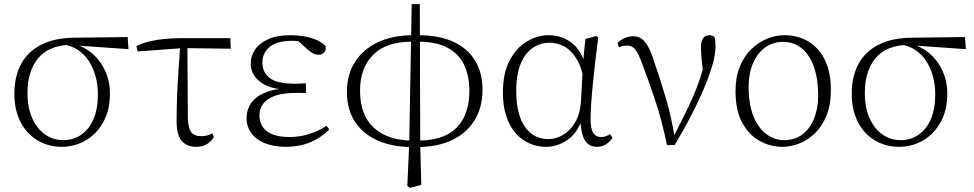

<svg xmlns="http://www.w3.org/2000/svg" viewBox="-20 -691 4679 922"><path d="M277 14Q212 14 160 -17Q108 -48 78.5 -105.5Q49 -163 49 -241Q49 -322 80.5 -382Q112 -442 176.5 -475.5Q241 -509 338 -510L593 -513L597 -455L339 -473L326 -476Q217 -475 164.5 -413Q112 -351 112 -245Q112 -174 135 -123Q158 -72 197 -45Q236 -18 285 -18Q356 -18 403 -75Q450 -132 450 -239Q450 -284 439 -324.5Q428 -365 407 -397.5Q386 -430 354.5 -451Q323 -472 281 -478L291 -487Q340 -484 380 -463Q420 -442 448.5 -408.5Q477 -375 492.5 -332.5Q508 -290 508 -243Q508 -161 475.5 -103.5Q443 -46 390.5 -16Q338 14 277 14Z M641 -444 635 -470Q667 -485 701 -493Q735 -501 776 -504.5Q817 -508 870 -508H1086L1088 -457L860 -460ZM923 14Q877 14 852.5 -14.5Q828 -43 828 -111Q828 -170 830.5 -232.5Q833 -295 837.5 -358Q842 -421 846 -481H880L882 -125Q884 -71 900 -54Q916 -37 944 -37Q961 -37 974.5 -40.5Q988 -44 1000 -51L1007 -33Q994 -11 973 1.5Q952 14 923 14Z M1352 14Q1295 14 1252.5 -3Q1210 -20 1187 -51.5Q1164 -83 1164 -125Q1164 -164 1185.5 -195.5Q1207 -227 1253 -246.5Q1299 -266 1372 -267V-259Q1274 -262 1229 -298Q1184 -334 1184 -385Q1184 -422 1205 -453Q1226 -484 1268.5 -503Q1311 -522 1375 -522Q1408 -522 1440 -516.5Q1472 -511 1499.5 -499.5Q1527 -488 1544 -469Q1547 -450 1536.5 -439Q1526 -428 1511 -428Q1496 -428 1485 -433.5Q1474 -439 1457 -453L1402 -504L1456 -502L1460 -485Q1435 -490 1418 -492.5Q1401 -495 1381 -495Q1311 -495 1275.5 -466Q1240 -437 1240 -390Q1240 -344 1275 -316.5Q1310 -289 1395 -289Q1406 -289 1418.5 -289.5Q1431 -290 1449 -291V-244Q1431 -245 1422.5 -245Q1414 -245 1406 -245Q1337 -245 1298 -230Q1259 -215 1242.5 -191Q1226 -167 1226 -138Q1226 -87 1262.5 -60Q1299 -33 1371 -33Q1418 -33 1463.5 -47Q1509 -61 1548 -87L1561 -70Q1527 -33 1474 -9.5Q1421 14 1352 14Z M1936 202 1945 1 1957 -671H1996L1998 3L2003 197L1950 211ZM1959 15Q1866 15 1795.5 -15.5Q1725 -46 1685.5 -105Q1646 -164 1646 -250Q1646 -334 1685.5 -395Q1725 -456 1796.5 -489Q1868 -522 1963 -522L1960 -491Q1834 -491 1771.5 -427.5Q1709 -364 1709 -257Q1709 -136 1777 -76Q1845 -16 1961 -16ZM1985 15 1986 -16Q2074 -16 2128.5 -45.5Q2183 -75 2208.5 -129Q2234 -183 2234 -254Q2234 -325 2209.5 -378Q2185 -431 2130.5 -461Q2076 -491 1985 -491L1987 -522Q2089 -522 2158 -490Q2227 -458 2262 -399Q2297 -340 2297 -260Q2297 -174 2258 -112Q2219 -50 2149 -17.5Q2079 15 1985 15Z M2603 14Q2544 14 2496.5 -16.5Q2449 -47 2422 -105.5Q2395 -164 2395 -247Q2395 -340 2427.5 -401Q2460 -462 2510.5 -492Q2561 -522 2615 -522Q2681 -522 2729.5 -482Q2778 -442 2800 -349H2808L2786 -296Q2774 -368 2748 -409.5Q2722 -451 2688.5 -468.5Q2655 -486 2619 -486Q2577 -486 2540.5 -462.5Q2504 -439 2481.5 -387.5Q2459 -336 2459 -253Q2459 -143 2500 -83Q2541 -23 2614 -23Q2648 -23 2682 -42Q2716 -61 2741 -102Q2766 -143 2770 -207L2780 -393L2791 -504L2843 -518L2853 -511Q2846 -461 2839.5 -404.5Q2833 -348 2827.5 -293.5Q2822 -239 2819 -194.5Q2816 -150 2816 -123Q2816 -71 2829 -52Q2842 -33 2866 -33Q2880 -33 2890 -37Q2900 -41 2910 -47L2921 -29Q2909 -10 2890 2Q2871 14 2847 14Q2808 14 2788.5 -17.5Q2769 -49 2766 -128H2778Q2754 -52 2705 -19Q2656 14 2603 14Z M3183 6Q3160 -107 3128 -204Q3096 -301 3064 -384Q3045 -437 3030 -454.5Q3015 -472 2992 -472Q2969 -472 2953 -464L2945 -484Q2959 -499 2979.5 -508Q3000 -517 3019 -517Q3044 -517 3061 -505Q3078 -493 3092.5 -466.5Q3107 -440 3121 -396Q3150 -313 3178 -217.5Q3206 -122 3221 -24H3208L3214 -34Q3241 -88 3264 -133.5Q3287 -179 3306.5 -223Q3326 -267 3342.5 -316.5Q3359 -366 3374 -427L3360 -311Q3353 -366 3349.5 -402Q3346 -438 3346 -462Q3346 -493 3356.5 -507.5Q3367 -522 3386 -522Q3396 -522 3402 -519Q3408 -516 3412 -511Q3414 -501 3415 -491Q3416 -481 3416 -469Q3416 -428 3399.5 -373Q3383 -318 3355.5 -254.5Q3328 -191 3293 -124.5Q3258 -58 3220 5Z M3738 14Q3680 14 3628.5 -14Q3577 -42 3544.5 -101.5Q3512 -161 3512 -254Q3512 -321 3532.5 -371Q3553 -421 3587.5 -454.5Q3622 -488 3663.5 -505Q3705 -522 3746 -522Q3811 -522 3861.5 -492Q3912 -462 3941 -403.5Q3970 -345 3970 -259Q3970 -189 3949.5 -137.5Q3929 -86 3895 -52.5Q3861 -19 3820 -2.5Q3779 14 3738 14ZM3745 -18Q3798 -18 3834.5 -46.5Q3871 -75 3890 -123.5Q3909 -172 3909 -232Q3909 -310 3889 -368Q3869 -426 3831 -458Q3793 -490 3740 -490Q3692 -490 3654.5 -463Q3617 -436 3596 -387.5Q3575 -339 3575 -276Q3575 -188 3599 -130.5Q3623 -73 3662 -45.5Q3701 -18 3745 -18Z M4298 14Q4233 14 4181 -17Q4129 -48 4099.5 -105.5Q4070 -163 4070 -241Q4070 -322 4101.5 -382Q4133 -442 4197.5 -475.5Q4262 -509 4359 -510L4614 -513L4618 -455L4360 -473L4347 -476Q4238 -475 4185.5 -413Q4133 -351 4133 -245Q4133 -174 4156 -123Q4179 -72 4218 -45Q4257 -18 4306 -18Q4377 -18 4424 -75Q4471 -132 4471 -239Q4471 -284 4460 -324.5Q4449 -365 4428 -397.5Q4407 -430 4375.5 -451Q4344 -472 4302 -478L4312 -487Q4361 -484 4401 -463Q4441 -442 4469.5 -408.5Q4498 -375 4513.5 -332.5Q4529 -290 4529 -243Q4529 -161 4496.5 -103.5Q4464 -46 4411.5 -16Q4359 14 4298 14Z"/></svg>

Font: Noto Serif SC ExtraLight
Style: Regular
Weight: 200
Designer: Ryoko NISHIZUKA 西塚涼子 (kana & ideographs); Frank Grießhammer (Latin, Greek & Cyrillic); Wenlong ZHANG 张文龙 (bopomofo); San
Foundry: Adobe
Version: Version 2.002-H1;hotconv 1.1.0;makeotfexe 2.6.0